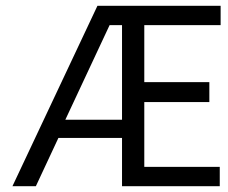

<svg xmlns="http://www.w3.org/2000/svg" viewBox="-20 -644 790 664"><path d="M23 0 317 -624H743V-557H479V-360H704V-291H479V-67H740V0H402V-167H182L104 0ZM206 -230H402V-557H359Z"/></svg>

Font: Inconsolata ExtraExpanded
Style: Regular
Weight: 400
Width: 8
Monospace: yes
Designer: Raph Levien, Cyreal, Brenton Simpson
Foundry: Raph Levien, Cyreal, Google
Version: Version 3.001; ttfautohint (v1.8.2.53-6de2)